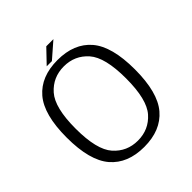

<svg xmlns="http://www.w3.org/2000/svg" viewBox="-190 -811 942 942"><g transform="rotate(-45 281.0 -340.0)"><path d="M272 4.5Q387 4.5 447.8 -66.8Q508.5 -138 508.5 -297.5Q508.5 -456.5 447.8 -527.5Q387 -598.5 272 -598.5Q157 -598.5 96 -527.5Q35 -456.5 35 -297.5Q35 -138 96 -66.8Q157 4.5 272 4.5ZM272 -39.5Q196 -39.5 146.5 -95.2Q97 -151 97 -297Q97 -443 146.5 -498.8Q196 -554.5 272 -554.5Q348 -554.5 397.2 -498.8Q446.5 -443 446.5 -297Q446.5 -151 397.2 -95.2Q348 -39.5 272 -39.5ZM213 -614H249L330.5 -685H281Z"/></g></svg>

Font: Anybody Light
Style: Regular
Weight: 300
Designer: Tyler Finck
Foundry: Etcetera Type Company
Version: Version 1.111; ttfautohint (v1.8.4)